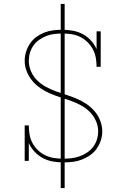

<svg xmlns="http://www.w3.org/2000/svg" viewBox="-20 -858 640 980"><path d="M305 -29Q278 -29 251 -33.5Q224 -38 200 -50.5Q176 -63 157 -83Q138 -103 127 -128V-37H106V-218H127Q127 -195 131 -171.5Q135 -148 146 -127.5Q157 -107 174 -91Q191 -75 212 -65Q233 -55 256 -51.5Q279 -48 302 -48Q324 -48 345 -50.5Q366 -53 386 -60Q406 -67 424 -79Q442 -91 455 -108Q468 -125 474.5 -145.5Q481 -166 481 -188Q481 -216 469 -242Q457 -268 437.5 -287.5Q418 -307 393 -320.5Q368 -334 341.5 -343.5Q315 -353 288 -361.5Q261 -370 235.5 -381Q210 -392 186.5 -408Q163 -424 145 -445.5Q127 -467 116.5 -493.5Q106 -520 106 -548Q106 -571 113 -593.5Q120 -616 133 -635.5Q146 -655 165 -669Q184 -683 205.5 -691.5Q227 -700 250 -703Q273 -706 296 -706Q323 -706 350 -701.5Q377 -697 401 -684.5Q425 -672 443.5 -652Q462 -632 473 -607V-698H494V-517H473Q473 -540 469 -563Q465 -586 454 -606.5Q443 -627 426 -643.5Q409 -660 388.5 -670Q368 -680 344.5 -683.5Q321 -687 298 -687Q278 -687 257 -684.5Q236 -682 217 -674.5Q198 -667 180.5 -655Q163 -643 151 -626Q139 -609 133 -589Q127 -569 127 -548Q127 -520 138.5 -493.5Q150 -467 170 -447.5Q190 -428 215 -414.5Q240 -401 266.5 -391.5Q293 -382 319.5 -373.5Q346 -365 372 -354Q398 -343 421.5 -327Q445 -311 463 -290Q481 -269 491.5 -242Q502 -215 502 -187Q502 -164 494.5 -141Q487 -118 473 -98.5Q459 -79 439.5 -65.5Q420 -52 398 -43.5Q376 -35 352 -32Q328 -29 305 -29ZM290 102V-838H310V102Z"/></svg>

Font: Iosevka Curly Slab ThEx
Style: Regular
Weight: 100
Width: 7
Monospace: yes
Designer: Belleve Invis
Foundry: Belleve Invis
Version: Version 11.1.0; ttfautohint (v1.8.3)